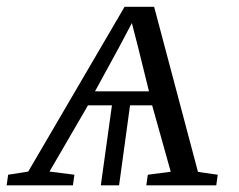

<svg xmlns="http://www.w3.org/2000/svg" viewBox="-44 -558 720 578"><path d="M-24 0 -19.5 -32 41 -41.5 331 -537.5H420L552 -40.5L611.5 -32L607 0H396.5L401 -32L470 -41L414 -241H347.5L314.5 0H259.5L293 -241H221L105 -41.5L180 -32L175.5 0ZM242 -283H404.5L372 -414.5L353 -488.5L313.5 -414Z"/></svg>

Font: Merriweather 60pt Light
Style: Italic
Weight: 300
Italic angle: -7.8°
Version: Version 2.101